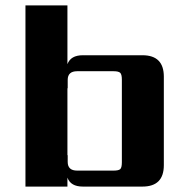

<svg xmlns="http://www.w3.org/2000/svg" viewBox="-20 -689 691 709"><path d="M430 -90V-395Q430 -414 424 -420Q418 -426 399 -426H265Q230 -426 230 -394V-363H229V-116H230V-91Q230 -59 265 -59H399Q418 -59 424 -64.5Q430 -70 430 -90ZM286 -485H506Q585 -485 585 -406V-79Q585 0 506 0H286Q241 0 229 -33V0H74V-669H229V-452Q241 -485 286 -485Z"/></svg>

Font: Sarpanch
Style: Bold
Weight: 700
Designer: Manushi Parikh (Devanagari and Latin), Jyotish Sonowal (Devanagari)
Foundry: Indian Type Foundry
Version: Version 2.004;PS 1.0;hotconv 1.0.78;makeotf.lib2.5.61930; tt